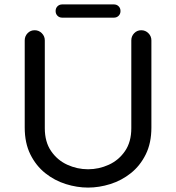

<svg xmlns="http://www.w3.org/2000/svg" viewBox="-20 -840 798 870"><path d="M379 10Q329 10 278 -6Q227 -22 185 -55.5Q143 -89 117.5 -140.5Q92 -192 92 -262V-657Q92 -676 105 -689.5Q118 -703 137 -703Q156 -703 169.5 -689.5Q183 -676 183 -657V-259Q183 -197 211.5 -155.5Q240 -114 285 -93.5Q330 -73 379 -73Q428 -73 473 -93.5Q518 -114 546.5 -155.5Q575 -197 575 -259V-657Q575 -676 588 -689.5Q601 -703 620 -703Q639 -703 652.5 -689.5Q666 -676 666 -657V-262Q666 -192 640.5 -140.5Q615 -89 573 -55.5Q531 -22 480 -6Q429 10 379 10ZM262 -760Q249 -760 240.5 -768.5Q232 -777 232 -790Q232 -803 240.5 -811.5Q249 -820 262 -820H496Q509 -820 517.5 -811.5Q526 -803 526 -790Q526 -777 517.5 -768.5Q509 -760 496 -760Z"/></svg>

Font: Varela Round
Style: Regular
Weight: 400
Designer: Joe Prince, Avraham Cornfeld
Foundry: Joe Prince, Avraham Cornfeld
Version: Version 3.010; ttfautohint (v1.8.4.7-5d5b)